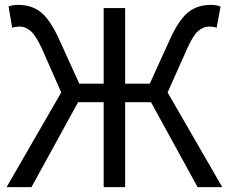

<svg xmlns="http://www.w3.org/2000/svg" viewBox="-20 -767 938 787"><path d="M7 0 231 -388 153 -565Q127 -622 105.5 -640Q84 -658 62.5 -658Q41 -658 30 -653L15 -740Q29 -747 55 -747Q108 -747 145.5 -718.5Q183 -690 220 -611L305 -424H405V-734H493V-424H594L679 -611Q716 -690 753.5 -718.5Q791 -747 844 -747Q869 -747 884 -740L868 -653Q858 -658 836 -658Q814 -658 792.5 -640Q771 -622 746 -565L667 -388L891 0H790L599 -348H493V0H405V-348H300L109 0Z"/></svg>

Font: Swei Fan Sans CJK TC
Style: Regular
Weight: 400
Version: Version 2.130